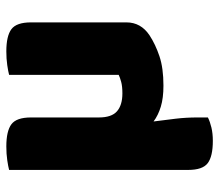

<svg xmlns="http://www.w3.org/2000/svg" viewBox="-64 -470 709 622"><g transform="rotate(-90 291.0 -158.5)"><path d="M530 -104Q530 -57 488 -29Q459 -10 420.5 3Q382 16 325 16Q285 16 257 7.5Q229 -1 209 -16Q214 22 218 56Q222 90 222 126V160Q208 167 189 171.5Q170 176 146 176Q96 176 74 159.5Q52 143 52 96V-484Q63 -487 83.5 -490Q104 -493 128 -493Q178 -493 200 -476.5Q222 -460 222 -413V-193Q222 -152 242 -134.5Q262 -117 300 -117Q323 -117 337.5 -121Q352 -125 360 -129V-484Q371 -487 391.5 -490Q412 -493 436 -493Q486 -493 508 -476.5Q530 -460 530 -413V-104Z"/></g></svg>

Font: Baloo Bhai 2 ExtraBold
Style: Regular
Weight: 800
Designer: Supriya Tembe, Noopur Datye and Ek Type
Foundry: Ek Type
Version: Version 1.640;PS 1.000;hotconv 16.6.51;makeotf.lib2.5.65220;